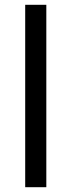

<svg xmlns="http://www.w3.org/2000/svg" viewBox="-20 -846 298 800"><path d="M173 -66V-826H85V-66Z"/></svg>

Font: Noto Sans Malayalam UI
Style: Regular
Weight: 400
Designer: Jelle Bosma - Monotype Design Team
Foundry: Monotype Imaging Inc.
Version: Version 2.104